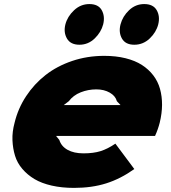

<svg xmlns="http://www.w3.org/2000/svg" viewBox="-20 -915 843 945"><path d="M293.9 -397.9H573.2L555.2 -417Q548.3 -442.9 520.3 -459Q492.2 -475.1 454.1 -475.1Q414.1 -475.1 377.4 -460.7Q340.8 -446.3 318.8 -417ZM766.1 -311Q758.3 -279.8 743.2 -246.1H255.9L272 -226.1Q281.7 -194.8 312.7 -177.5Q343.8 -160.2 391.1 -160.2Q439.9 -160.2 474.9 -171.1Q509.8 -182.1 547.9 -208L641.1 -83Q573.2 -34.7 502.7 -12.5Q432.1 9.8 344.2 9.8Q284.2 9.8 234.6 -1.5Q185.1 -12.7 150.1 -33.4Q115.2 -54.2 90.1 -83.5Q64.9 -112.8 54 -148.4Q43 -184.1 41.3 -225.1Q39.6 -266.1 51.8 -311Q68.8 -381.3 108.4 -441.4Q147.9 -501.5 204.3 -545.7Q260.7 -589.8 335.2 -615Q409.7 -640.1 493.2 -640.1Q550.8 -640.1 597.9 -628.4Q645 -616.7 678.5 -595.2Q711.9 -573.7 734.6 -543.9Q757.3 -514.2 767.6 -477.3Q777.8 -440.4 777.6 -398.7Q777.3 -356.9 766.1 -311ZM487.8 -794.9Q477.5 -755.9 445.6 -725.3Q413.6 -694.8 371.1 -694.8Q327.1 -694.8 309.6 -725.3Q292 -755.9 301.8 -794.9Q312 -834 344.5 -864.5Q377 -895 419.9 -895Q463.9 -895 480.7 -865Q497.6 -835 487.8 -794.9ZM758.8 -794.9Q748.5 -755.4 716.3 -725.1Q684.1 -694.8 641.1 -694.8Q597.7 -694.8 580.3 -725.1Q563 -755.4 573.2 -794.9Q583.5 -834.5 615.2 -864.7Q647 -895 689.9 -895Q733.9 -895 751.2 -865Q768.6 -835 758.8 -794.9Z"/></svg>

Font: Sinkin Sans 900 X Black Italic
Style: Regular
Weight: 950
Italic angle: -112°
Designer: Keith Bates
Foundry: K-Type
Version: Sinkin Sans (version 1.0)  by Keith Bates   •   © 2014   www